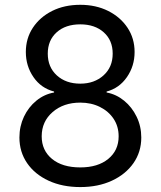

<svg xmlns="http://www.w3.org/2000/svg" viewBox="-20 -757 659 787"><path d="M309.1 9.8Q235.4 9.8 179 -16.4Q122.6 -42.5 91.1 -88.4Q59.6 -134.3 59.6 -193.4Q59.6 -239.3 78.1 -278.6Q96.7 -317.9 128.9 -344.2Q161.1 -370.6 201.7 -377.9V-381.8Q148.4 -395.5 117.2 -440.9Q85.9 -486.3 85.9 -543.9Q85.9 -599.6 114.7 -643.3Q143.6 -687 193.8 -712.2Q244.1 -737.3 309.1 -737.3Q373 -737.3 423.3 -712.2Q473.6 -687 502.7 -643.3Q531.7 -599.6 531.7 -543.9Q531.7 -486.3 500.2 -440.9Q468.8 -395.5 417 -381.8V-377.9Q456.5 -370.6 488.8 -344.2Q521 -317.9 540 -278.6Q559.1 -239.3 559.1 -193.4Q559.1 -134.3 527.1 -88.4Q495.1 -42.5 438.7 -16.4Q382.3 9.8 309.1 9.8ZM309.1 -70.8Q381.3 -70.8 423.8 -105.7Q466.3 -140.6 466.3 -198.2Q466.3 -238.8 445.8 -269.8Q425.3 -300.8 389.6 -318.6Q354 -336.4 309.1 -336.4Q240.2 -336.4 195.6 -297.6Q150.9 -258.8 150.9 -198.2Q150.9 -140.6 193.1 -105.7Q235.4 -70.8 309.1 -70.8ZM309.1 -414.1Q366.7 -414.1 404.3 -448Q441.9 -481.9 441.9 -537.1Q441.9 -591.8 405.3 -624.5Q368.7 -657.2 309.1 -657.2Q248.5 -657.2 212.2 -624.5Q175.8 -591.8 175.8 -537.1Q175.8 -481.9 212.9 -448Q250 -414.1 309.1 -414.1Z"/></svg>

Font: Inter-Regular
Style: Regular
Weight: 400
Designer: Rasmus Andersson
Foundry: rsms
Version: Version 4.000;git-a52131595